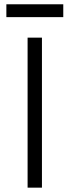

<svg xmlns="http://www.w3.org/2000/svg" viewBox="-20 -863 320 883"><path d="M106.9 0V-689.9H172.9V0ZM9.3 -784.2V-843.3H271V-784.2Z"/></svg>

Font: Acari Sans Light
Style: Regular
Weight: 300
Designer: Alfredo Marco Pradil and Stefan Peev
Foundry: Hanken Design Co.
Version: Version 1.045;January 11, 2019;FontCreator 11.5.0.2425 64-bi